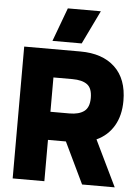

<svg xmlns="http://www.w3.org/2000/svg" viewBox="-61 -967 738 1014"><g transform="rotate(5 308.5 -460.0)"><path d="M257 -920H432L346 -742H191ZM45 -699H343Q460 -699 526 -637Q592 -575 592 -459Q592 -381 559.5 -326Q527 -271 468 -244L586 0H413L308 -219H213V0H45ZM314 -368Q364 -368 391.5 -388.5Q419 -409 419 -459Q419 -511 392 -530.5Q365 -550 314 -550H213V-368Z"/></g></svg>

Font: Readiness
Style: Bold
Weight: 700
Designer: Katatrad Team
Foundry: CadsonDemak
Version: Version 1.00;January 16, 2020;FontCreator 12.0.0.2550 64-bit